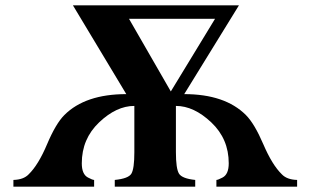

<svg xmlns="http://www.w3.org/2000/svg" viewBox="-20 -696 1163 716"><path d="M636 -301V-129Q636 -67 647.5 -48.5Q659 -30 708 -25V0H408V-25Q459 -30 470 -48.5Q481 -67 481 -128V-301Q414 -301 349.5 -239.5Q285 -178 285 -87Q285 -46 308 -34Q325 -25 331 -25V0H30V-25Q68 -26 87 -46Q123 -81 155.5 -158Q188 -235 220 -267Q298 -345 451 -345L252 -676H871L667 -345Q819 -345 897 -267Q929 -235 962 -158Q995 -81 1031 -46Q1050 -26 1088 -25V0H787V-25Q793 -25 810 -34Q833 -46 833 -87Q833 -178 768 -239.5Q703 -301 636 -301ZM461 -626 617 -355 782 -626Z"/></svg>

Font: STIX MathJax Alphabets
Style: Bold
Weight: 700
Designer: MicroPress Inc., with final additions and corrections provided by Coen Hoffman, Elsevier (retired)
Version: Version 1.1.1